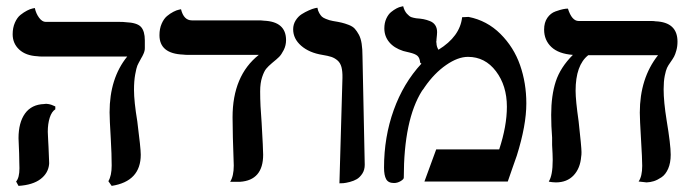

<svg xmlns="http://www.w3.org/2000/svg" viewBox="-20 -588 2238 622"><path d="M414.1 -296.9Q414.1 -259.3 424.8 -194.8Q436 -107.4 436 -86.9Q436 -0.5 341.8 14.2L331.1 -1Q341.8 -19 341.8 -51.8Q341.8 -88.4 338.9 -138.2Q335 -202.6 335 -224.1Q335 -334.5 392.1 -404.8H118.2Q106.9 -404.8 101.1 -405.8Q63.5 -407.7 42.2 -427.5Q21 -447.3 21 -477.1Q21 -498 28.3 -514.6Q35.6 -531.2 46.4 -539.8Q57.1 -548.3 67.6 -553.7Q78.1 -559.1 85.4 -560.5L92.8 -562Q96.7 -543.9 106.7 -530.5Q116.7 -517.1 127.9 -517.1H367.2Q380.4 -517.1 387.2 -516.1Q423.8 -514.6 436.5 -501Q449.2 -487.3 449.2 -457V-433.1Q449.2 -430.7 449 -428Q448.7 -425.3 448.2 -423.3Q447.8 -421.4 446.8 -418.5Q445.8 -415.5 445.1 -414.1Q444.3 -412.6 442.9 -409.4Q441.4 -406.2 440.7 -405Q439.9 -403.8 437.7 -399.9Q435.5 -396 435.1 -395Q428.2 -382.8 425 -375.5Q421.9 -368.2 418 -346.9Q414.1 -325.7 414.1 -296.9ZM134.8 -161.1Q134.8 -156.7 135.3 -149.4Q135.7 -142.1 136.2 -130.6Q136.7 -119.1 137.2 -111.8Q139.2 -71.8 139.2 -62V-57.1Q136.7 -27.3 111.6 -8.1Q86.4 11.2 40 14.2L32.2 0Q43 -12.2 43 -43Q43 -45.9 42.5 -63Q42 -80.1 42 -90.8Q40 -128.9 40 -140.1Q40 -190.9 61 -220.2Q82 -249.5 123 -251Q128.9 -252.4 136.2 -251Q146.5 -249.5 159.2 -243.2V-233.9Q147.5 -226.6 141.1 -206.8Q134.8 -187 134.8 -161.1Z M822.8 -292Q822.8 -247.1 827.6 -189.9Q832.5 -104.5 832.5 -86.9Q832.5 -3.9 757.3 1H743.7H725.6Q737.3 -17.6 737.3 -51.8Q737.3 -61.5 734.4 -142.1Q734.4 -153.8 733.9 -175.8Q733.4 -197.8 733.4 -208Q733.4 -342.8 818.4 -410.2H591.3Q578.6 -410.2 573.7 -411.1Q496.6 -414.1 496.6 -474.1Q496.6 -495.1 503.7 -511.2Q510.7 -527.3 521 -535.9Q531.2 -544.4 541.7 -549.8Q552.2 -555.2 559.6 -556.6L566.4 -558.1Q575.2 -522 601.6 -522H817.4Q828.6 -522 834.5 -521Q906.7 -518.1 906.7 -458Q906.7 -440.9 899.2 -426Q891.6 -411.1 884.3 -403.8Q877 -396.5 861.3 -383.8Q849.1 -373.5 842.3 -365.2Q835.4 -356.9 829.1 -337.9Q822.8 -318.8 822.8 -292Z M1079.6 5.9 1089.4 -335.9Q1089.8 -356.9 1086.2 -370.6Q1082.5 -384.3 1073.5 -392.1Q1064.5 -399.9 1053.7 -403.6Q1043 -407.2 1024.4 -410.2Q981.9 -417 955.8 -439.7Q929.7 -462.4 929.7 -493.2Q929.7 -508.8 937.7 -521.7Q945.8 -534.7 957.3 -542Q968.8 -549.3 980.5 -554.4Q992.2 -559.6 1000.5 -561.5L1008.3 -563Q1009.8 -553.2 1014.2 -545.7Q1018.6 -538.1 1022.7 -534.2Q1026.9 -530.3 1035.4 -526.9Q1043.9 -523.4 1046.9 -522.7Q1049.8 -522 1058.6 -520Q1076.7 -517.1 1086.9 -514.6Q1097.2 -512.2 1109.9 -507.3Q1122.6 -502.4 1129.4 -494.9Q1136.2 -487.3 1142.6 -475.6Q1148.9 -463.9 1151.6 -446.5Q1154.3 -429.2 1154.3 -405.8Q1155.3 -354.5 1158 -227.3Q1160.6 -100.1 1161.6 -54.2Q1161.6 -37.6 1153.8 -25.6Q1146 -13.7 1136.2 -7.8Q1126.5 -2 1113 1.5Q1099.6 4.9 1092.5 5.4Q1085.4 5.9 1079.6 5.9Z M1477.1 -532.2Q1480.5 -532.2 1487.5 -532.7Q1494.6 -533.2 1498 -533.2Q1557.6 -521.5 1601.1 -478.3Q1644.5 -435.1 1664.8 -377Q1685.1 -318.8 1685.1 -252.9Q1685.1 -182.1 1654.3 -84Q1649.9 -70.8 1639.6 -42.2Q1629.4 -13.7 1625 0H1355L1393.1 -104H1597.2Q1622.1 -179.7 1622.1 -242.2Q1622.1 -310.5 1586.7 -357.2Q1551.3 -403.8 1496.1 -403.8Q1463.4 -403.8 1425.3 -377.4Q1387.2 -351.1 1356 -306.2Q1355.5 -305.2 1352.5 -300.8Q1349.6 -296.4 1347.2 -293.9Q1288.1 -200.2 1288.1 -12.2Q1288.1 -7.3 1277.8 -1.2Q1267.6 4.9 1256.3 4.9Q1237.8 4.9 1231 -7.6Q1224.1 -20 1224.1 -44.9Q1224.1 -144 1255.4 -231.2Q1286.6 -318.4 1345.2 -381.8Q1343.3 -383.8 1341.3 -384.8Q1339.8 -400.4 1332.5 -407Q1325.2 -413.6 1306.2 -418Q1303.2 -418.9 1296.1 -420.4Q1289.1 -421.9 1286.1 -422.9Q1256.3 -432.6 1240.7 -451.7Q1225.1 -470.7 1225.1 -496.1Q1225.1 -513.7 1231.4 -527.6Q1237.8 -541.5 1246.8 -548.8Q1255.9 -556.2 1264.6 -560.8Q1273.4 -565.4 1279.8 -566.4L1286.1 -567.9Q1290 -552.7 1298.1 -543.7Q1306.2 -534.7 1312.5 -532.5Q1318.8 -530.3 1328.1 -528.8Q1341.8 -527.8 1352.1 -525.9Q1362.3 -523.9 1373.3 -519.5Q1384.3 -515.1 1390.1 -506.1Q1396 -497.1 1396 -483.9Q1396 -477.5 1394 -460V-460.9V-457Q1392.6 -452.6 1394 -448.2Q1394 -437.5 1400.4 -426.8Q1470.2 -469.7 1477.1 -532.2Z M2129.9 -298.8Q2129.9 -258.3 2139.6 -198.2Q2152.8 -119.1 2152.8 -86.9Q2152.8 -60.1 2144.5 -41.3Q2136.2 -22.5 2123 -13.7Q2109.9 -4.9 2098.4 -1.2Q2086.9 2.4 2074.7 2.9L2048.8 0Q2060.5 -16.6 2060.5 -50.8Q2060.5 -72.8 2056.6 -137.2Q2052.7 -201.7 2052.7 -223.1Q2052.7 -334.5 2111.8 -409.2H1885.7Q1844.7 -377 1844.7 -293.9Q1844.7 -263.2 1854.5 -194.8Q1863.8 -111.3 1863.8 -95.2Q1863.8 -85 1862.8 -81.1Q1859.9 -43 1838.4 -20Q1816.9 2.9 1780.8 2.9Q1774.9 2.9 1769.3 2.2Q1763.7 1.5 1760.7 1L1757.8 0Q1770.5 -19.5 1770.5 -68.8V-71.8Q1770.5 -85.9 1768.6 -118.2V-142.1Q1765.6 -179.7 1765.6 -215.8Q1765.6 -278.8 1780.5 -324.2Q1795.4 -369.6 1835.9 -410.2Q1789.6 -413.6 1766.1 -435.8Q1742.7 -458 1742.7 -492.2Q1742.7 -515.1 1753.2 -530.3Q1763.7 -545.4 1779.5 -551Q1795.4 -556.6 1804.2 -558.3Q1813 -560.1 1819.8 -560.1Q1832.5 -520 1854.5 -520H2088.9Q2099.6 -520 2103.5 -519Q2174.8 -516.1 2174.8 -453.1Q2174.8 -437.5 2171.1 -424.6Q2167.5 -411.6 2163.8 -404.8Q2160.2 -397.9 2151.9 -386.2Q2144.5 -376 2140.9 -368.2Q2137.2 -360.4 2133.5 -342.3Q2129.9 -324.2 2129.9 -298.8Z"/></svg>

Font: Common Serif SemiBold
Style: Regular
Weight: 600
Designer: Philipp H. Poll, Khaled Hosny
Foundry: Stefan Peev, Context Ltd.
Version: Version 1.026